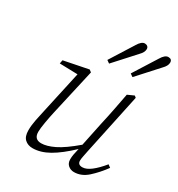

<svg xmlns="http://www.w3.org/2000/svg" viewBox="-179 -859 916 988"><g transform="rotate(30 279.0 -365.0)"><path d="M161 13Q133 13 115 -3.5Q97 -20 97 -57Q97 -86 104 -121Q111 -156 118 -186L172 -432L65 -435L69 -456L214 -485L227 -475L165 -201Q158 -170 151.5 -132.5Q145 -95 145 -75Q145 -31 187 -31Q219 -31 263.5 -52.5Q308 -74 375 -131L405 -275Q416 -323 425.5 -371.5Q435 -420 444 -468L482 -485L492 -477L415 -114Q412 -98 408.5 -81.5Q405 -65 405 -54Q405 -30 432 -30Q455 -30 483 -51.5Q511 -73 542 -111L558 -99Q525 -54 488 -20.5Q451 13 407 13Q387 13 372.5 0.5Q358 -12 358 -35Q358 -49 360.5 -63Q363 -77 369 -102Q308 -44 258 -15.5Q208 13 161 13ZM268 -573 355 -711Q374 -743 393 -743Q403 -743 409.5 -737.5Q416 -732 416 -722Q416 -703 394 -681L285 -561ZM407 -573 494 -711Q513 -743 533 -743Q555 -743 555 -722Q555 -703 533 -681L424 -561Z"/></g></svg>

Font: Source Serif Pro Light
Style: Italic
Weight: 300
Italic angle: -12°
Designer: Frank Grießhammer
Foundry: Adobe Systems Incorporated
Version: Version 3.001;hotconv 1.0.111;makeotfexe 2.5.65597